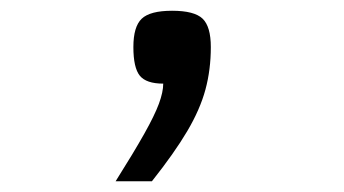

<svg xmlns="http://www.w3.org/2000/svg" viewBox="-20 -141 640 357"><path d="M195 196Q229 142 248.2 107.8Q267.5 73.5 275.5 51.8Q283.5 30 283.5 14.5Q252 14.5 240 -0.2Q228 -15 228 -53.5Q228 -91.5 243.5 -106.2Q259 -121 300 -121Q341.5 -121 356.8 -106.2Q372 -91.5 372 -53.5Q372 -11.5 362 25.5Q352 62.5 328.2 102.8Q304.5 143 262.5 196Z"/></svg>

Font: Victor Mono Thin
Style: Regular
Weight: 100
Monospace: yes
Designer: Rune Bjørnerås
Version: Version 1.561;gftools[0.9.30]